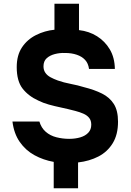

<svg xmlns="http://www.w3.org/2000/svg" viewBox="-20 -871 703 1033"><path d="M269 142V0Q213 -10 165.5 -36Q118 -62 86.5 -107Q55 -152 47 -217H192Q202 -183 226 -162Q250 -141 283.5 -132.5Q317 -124 352 -124Q385 -124 412 -132Q439 -140 455 -157Q471 -174 471 -200Q471 -223 459.5 -237Q448 -251 428.5 -259.5Q409 -268 386 -274Q344 -285 308.5 -292.5Q273 -300 242.5 -308.5Q212 -317 186 -330Q133 -354 101.5 -394.5Q70 -435 70 -510Q70 -574 98.5 -616.5Q127 -659 174 -682.5Q221 -706 273 -711V-851H405V-709Q459 -703 502 -676Q545 -649 571 -605Q597 -561 598 -500H459Q455 -530 438 -548.5Q421 -567 393 -576.5Q365 -586 330 -586Q301 -587 274.5 -580Q248 -573 231 -557.5Q214 -542 214 -514Q214 -494 224 -479.5Q234 -465 251.5 -455.5Q269 -446 291 -438Q322 -427 361 -419.5Q400 -412 432 -402Q488 -388 529 -367.5Q570 -347 592.5 -311.5Q615 -276 615 -216Q615 -147 586.5 -100.5Q558 -54 509.5 -29Q461 -4 400 3V142Z"/></svg>

Font: Onest
Style: Bold
Weight: 700
Designer: Dmitri Voloshin, Andrey Kudryavtsev
Foundry: Dmitri Voloshin, Andrey Kudryavtsev
Version: Version 1.000;gftools[0.9.33]